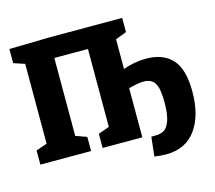

<svg xmlns="http://www.w3.org/2000/svg" viewBox="-116 -850 1259 1126"><g transform="rotate(-15 514.0 -287.0)"><path d="M1002 -184Q1002 -39 940 47Q878 133 758 133Q727 133 688 127L701 10H726Q755 10 776.5 -1Q798 -12 813 -51Q828 -90 828 -168Q828 -247 808.5 -280.5Q789 -314 740 -314Q705 -314 649 -298V0H408V-86L475 -110V-583H271V-110L338 -86V0H30V-86L97 -109V-594L30 -616V-702L271 -707H716V-621L649 -595V-415Q718 -440 789 -440Q891 -440 946.5 -380.5Q1002 -321 1002 -184Z"/></g></svg>

Font: Bitter Pro ExtraBold
Style: Regular
Weight: 800
Designer: Sol Matas, and Bitter project Authors
Foundry: Sol Matas
Version: Version 1.010